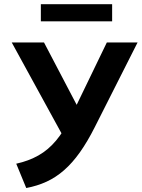

<svg xmlns="http://www.w3.org/2000/svg" viewBox="-20 -908 694 940"><path d="M108.5 12.5 59.5 -106.5Q120.5 -120 168.2 -147Q216 -174 254.2 -219.5Q292.5 -265 325.5 -333L503 -700H653.5L444 -285.5Q408 -214 371 -162Q334 -110 293.8 -74.8Q253.5 -39.5 207.8 -18.5Q162 2.5 108.5 12.5ZM305 -211.5 37.5 -700H195.5L392.5 -324ZM180 -803.5V-887.5H529V-803.5Z"/></svg>

Font: Geologica Roman Medium
Style: Regular
Weight: 500
Designer: Sindre Bremnes, Frode Helland
Foundry: Monokrom Skriftforlag AS
Version: Version 1.010;gftools[0.9.28]